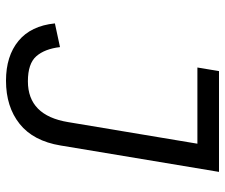

<svg xmlns="http://www.w3.org/2000/svg" viewBox="-75 -663 750 640"><g transform="rotate(90 300.0 -343.0)"><path d="M553 -698 465 -170Q450 -79 393 -33.5Q336 12 249 12Q167 12 116.5 -29.5Q66 -71 58 -151L137 -168Q143 -117 167.5 -89Q192 -61 251 -61Q365 -61 387 -195L459 -626H205L217 -698Z"/></g></svg>

Font: iA Writer Duo S
Style: Italic
Weight: 400
Italic angle: -9.5°
Designer: Mike Abbink, Paul van der Laan, Pieter van Rosmalen, Oliver Reichenstein
Foundry: Bold Monday and Information Architects Inc.
Version: Version 2.000